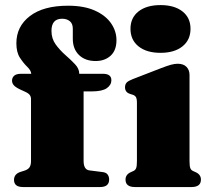

<svg xmlns="http://www.w3.org/2000/svg" viewBox="-20 -754 849 774"><path d="M317 -105.5Q317 -69.5 341 -67L392.5 -60.5Q407.5 -59 413.8 -50.5Q420 -42 420 -30.5Q420 0 383.5 0H72.5Q36.5 0 36.5 -29Q36.5 -53 64 -61.5L77 -65.5Q93 -70.5 99 -79.5Q105 -88.5 105 -104.5V-354.5Q105 -364 100 -371Q95 -378 80.5 -384.5L62 -393Q43 -402 35.8 -410.2Q28.5 -418.5 28.5 -429Q28.5 -441 37.2 -448.8Q46 -456.5 64.5 -456.5H106Q105 -470 90 -484.5Q75 -499 60.5 -521Q46 -543 46 -579.5Q46 -647.5 100.5 -689.2Q155 -731 254.5 -731Q318 -731 361.5 -711.8Q405 -692.5 427.2 -660.8Q449.5 -629 449.5 -592Q449.5 -551 426 -529.5Q402.5 -508 365.5 -508Q323.5 -508 298.5 -532.2Q273.5 -556.5 273.5 -597.5V-638.5Q273.5 -659 261.2 -668.8Q249 -678.5 230.5 -678.5Q187.5 -678.5 187.5 -629.5Q187.5 -598 204.5 -574.8Q221.5 -551.5 243.5 -532.2Q265.5 -513 282.5 -495Q299.5 -477 299.5 -456.5H395Q429 -456.5 429 -430.5Q429 -411.5 410.5 -398.5Q392 -385.5 349.5 -385.5H317ZM627 -541Q571 -541 538.5 -567Q506 -593 506 -638Q506 -682.5 538.5 -708Q571 -733.5 627 -733.5Q683 -733.5 715.5 -708Q748 -682.5 748 -638Q748 -593 715.5 -567Q683 -541 627 -541ZM744 -452V-105Q744 -85 747 -76.8Q750 -68.5 757.5 -65L768.5 -60Q790 -50.5 790 -30Q790 0 752 0H524Q486 0 486 -30Q486 -50.5 507.5 -60L518.5 -65Q526 -68.5 529 -76.8Q532 -85 532 -105V-340Q532 -356 527.8 -362.8Q523.5 -369.5 515 -372L504 -375.5Q484 -382 484 -402Q484 -414 490.5 -421Q497 -428 515 -435L626 -478Q653 -488.5 668.5 -492.8Q684 -497 696 -497Q720 -497 732 -484.2Q744 -471.5 744 -452Z"/></svg>

Font: Fraunces 9pt S000 Black
Style: Regular
Weight: 900
Version: Version 1.000; ttfautohint (v1.8.3)